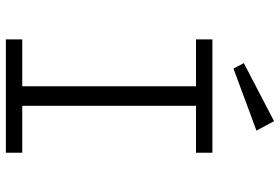

<svg xmlns="http://www.w3.org/2000/svg" viewBox="-170 -785 955 655"><g transform="rotate(90 307.5 -457.5)"><path d="M114.4 -704.6H501V-648.7H341V-55.9H501V0H114.4V-55.9H274.4V-648.7H114.4ZM195.4 -811.8 393.3 -914.9 425.6 -854.9 213.8 -776.4Z"/></g></svg>

Font: Fira Code Fixed Light
Style: Regular
Weight: 300
Monospace: yes
Designer: Carrois Corporate, Edenspiekermann AG, Nikita Prokopov
Foundry: Carrois Corporate, Edenspiekermann AG, Nikita Prokopov
Version: Version 5.002